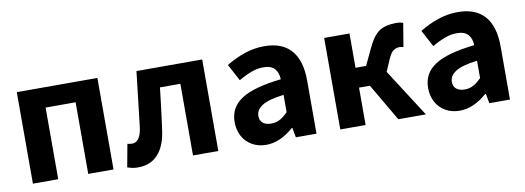

<svg xmlns="http://www.w3.org/2000/svg" viewBox="-51 -862 3180 1162"><g transform="rotate(-10 1539.0 -281.0)"><path d="M572.6 -562.4V0H417.2V-440.2H232.8V0H77.2V-562.4Z M656.4 2 682.2 -138.2Q699.8 -134.2 710.2 -134.2Q762 -134.2 773.6 -223.4Q788.2 -345.8 797 -426.4L812.6 -562.4H1216.6V0H1061V-440.2H935.6L927.2 -368.2Q912.4 -243 903.2 -180.4Q890 -85.2 844 -35.7Q798 13.8 721 13.8Q688.8 13.8 656.4 2Z M1344 -154.4Q1344 -244.8 1420.1 -294.1Q1496.2 -343.4 1664.4 -361.8Q1662.4 -404.2 1640.6 -427.8Q1618.8 -451.4 1571.8 -451.4Q1536 -451.4 1499.2 -437.9Q1462.4 -424.4 1419.2 -399.2L1364.2 -502.2Q1420.2 -536.6 1479.1 -556.4Q1538 -576.2 1600.8 -576.2Q1708.6 -576.2 1764.3 -513.2Q1820 -450.2 1820 -325.8V0H1693.2L1682.2 -59H1677.6Q1594.6 13.8 1510.4 13.8Q1460.8 13.8 1422.9 -8Q1385 -29.8 1364.5 -68.1Q1344 -106.4 1344 -154.4ZM1664.4 -159.4V-266Q1571.4 -254.6 1531.7 -229.4Q1492 -204.2 1492 -166.4Q1492 -137.2 1510.7 -122.4Q1529.4 -107.6 1562.2 -107.6Q1590.4 -107.6 1614.3 -120.3Q1638.2 -133 1664.4 -159.4Z M2121.8 -562.4V-351.6H2186.6L2237 -458Q2270.2 -527.8 2308.7 -552Q2347.2 -576.2 2410 -576.2Q2436 -576.2 2453.2 -568.8L2429 -424.2Q2427.8 -424.4 2424.2 -426Q2410.6 -428.8 2408 -428.8Q2383.8 -428.8 2367.5 -416.9Q2351.2 -405 2335.2 -368.8L2303 -294.6L2492.2 0H2322.8L2188.6 -229.6H2121.8V0H1966.2V-562.4Z M2533 -154.4Q2533 -244.8 2609.1 -294.1Q2685.2 -343.4 2853.4 -361.8Q2851.4 -404.2 2829.6 -427.8Q2807.8 -451.4 2760.8 -451.4Q2725 -451.4 2688.2 -437.9Q2651.4 -424.4 2608.2 -399.2L2553.2 -502.2Q2609.2 -536.6 2668.1 -556.4Q2727 -576.2 2789.8 -576.2Q2897.6 -576.2 2953.3 -513.2Q3009 -450.2 3009 -325.8V0H2882.2L2871.2 -59H2866.6Q2783.6 13.8 2699.4 13.8Q2649.8 13.8 2611.9 -8Q2574 -29.8 2553.5 -68.1Q2533 -106.4 2533 -154.4ZM2853.4 -159.4V-266Q2760.4 -254.6 2720.7 -229.4Q2681 -204.2 2681 -166.4Q2681 -137.2 2699.7 -122.4Q2718.4 -107.6 2751.2 -107.6Q2779.4 -107.6 2803.3 -120.3Q2827.2 -133 2853.4 -159.4Z"/></g></svg>

Font: 寒蝉端黑体 Light
Style: Regular
Weight: 300
Designer: ChillDuanSans {Warren2060}; 
Source Han Sans {Ryoko NISHIZUKA 西塚涼子 (kana, bopomofo & ideographs); Paul D. Hunt (Latin, G
Foundry: ChillType&Adobe
Version: Version 1.300;Glyphs 3.3 (3306)